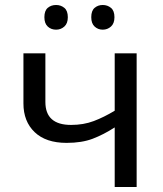

<svg xmlns="http://www.w3.org/2000/svg" viewBox="-20 -750 653 770"><path d="M162 -536V-341Q162 -249 265 -249Q315 -249 356 -264.5Q397 -280 440 -306V-536H528V0H440V-239Q395 -210 351.5 -193.5Q308 -177 247 -177Q164 -177 119 -220Q74 -263 74 -335V-536ZM158 -681Q158 -707 171.5 -718.5Q185 -730 205 -730Q224 -730 238 -718.5Q252 -707 252 -681Q252 -656 238 -643.5Q224 -631 205 -631Q185 -631 171.5 -643.5Q158 -656 158 -681ZM346 -681Q346 -707 359.5 -718.5Q373 -730 392 -730Q411 -730 425 -718.5Q439 -707 439 -681Q439 -656 425 -643.5Q411 -631 392 -631Q373 -631 359.5 -643.5Q346 -656 346 -681Z"/></svg>

Font: Apis
Style: Regular
Weight: 400
Designer: Monotype Design Team
Foundry: Monotype Imaging Inc.
Version: Version 2.000; build 0001